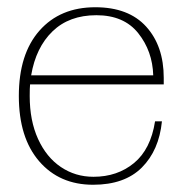

<svg xmlns="http://www.w3.org/2000/svg" viewBox="-20 -500 504 530"><path d="M63 -267Q62 -257 62 -235Q62 -167 85 -116.5Q108 -66 148 -39Q188 -12 238 -12Q304 -12 350 -50Q396 -88 408 -165H427Q419 -85 371.5 -37.5Q324 10 237 10Q144 10 88 -55Q32 -120 32 -235Q32 -351 89 -415.5Q146 -480 243 -480Q335 -480 383.5 -426.5Q432 -373 432 -285V-267ZM66 -292H403Q401 -359 361.5 -408.5Q322 -458 246 -458Q171 -458 125 -413.5Q79 -369 66 -292Z"/></svg>

Font: Taviraj Thin
Style: Regular
Weight: 100
Designer: Katatrad Team
Foundry: CadsonDemak
Version: Version 1.030